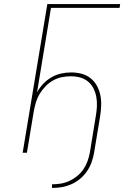

<svg xmlns="http://www.w3.org/2000/svg" viewBox="-20 -755 640 949"><path d="M237 174V156Q258 156 280 152.5Q302 149 322.5 139.5Q343 130 361 115.5Q379 101 392 82Q405 63 412.5 42Q420 21 424 0L454 -184Q458 -207 459 -230.5Q460 -254 456 -276Q452 -298 442 -318Q432 -338 415 -352Q398 -366 376 -372Q354 -378 330 -378Q308 -378 285.5 -373.5Q263 -369 242.5 -357.5Q222 -346 205 -328.5Q188 -311 176 -291Q164 -271 157.5 -249Q151 -227 147 -205L113 0H92L214 -735H574L571 -716H232L163 -298Q175 -321 193.5 -340.5Q212 -360 234.5 -373Q257 -386 282 -391.5Q307 -397 332 -397Q358 -397 383 -390.5Q408 -384 427.5 -368.5Q447 -353 459 -331Q471 -309 476 -284.5Q481 -260 480 -233.5Q479 -207 475 -181L445 0Q441 24 432.5 47.5Q424 71 409.5 92Q395 113 375 129.5Q355 146 332 156Q309 166 285 170Q261 174 237 174Z"/></svg>

Font: Iosevka Curly Thin Extended
Style: Italic
Weight: 100
Width: 7
Italic angle: -9°
Monospace: yes
Designer: Belleve Invis
Foundry: Belleve Invis
Version: Version 11.1.0; ttfautohint (v1.8.3)